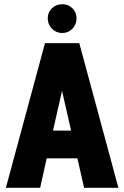

<svg xmlns="http://www.w3.org/2000/svg" viewBox="-20 -893 591 913"><path d="M8 0H171L202 -140H348L380 0H543L357 -688H194ZM232 -272 275 -461 318 -272ZM276 -736Q305 -736 324.5 -756.5Q344 -777 344 -806Q344 -834 324.5 -853.5Q305 -873 276 -873Q247 -873 227 -853.5Q207 -834 207 -806Q207 -777 227 -756.5Q247 -736 276 -736Z"/></svg>

Font: Secuela Black
Style: Regular
Weight: 900
Designer: Fernando Haro
Foundry: deFharo
Version: Version 1.704